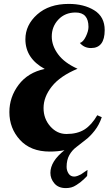

<svg xmlns="http://www.w3.org/2000/svg" viewBox="-20 -770 556 983"><path d="M28 -196Q28 -273 75.5 -336Q123 -399 209 -417Q110 -471 110 -569Q110 -642 170.5 -696Q231 -750 332 -750Q410 -750 463 -717Q516 -684 516 -616Q516 -524 446 -524Q411 -524 389 -550Q406 -555 419.5 -583Q433 -611 433 -632Q433 -706 367 -706Q313 -706 279 -670Q245 -634 245 -583Q245 -536 277.5 -492Q310 -448 377 -418Q288 -381 245.5 -327.5Q203 -274 203 -217Q203 -162 237.5 -123Q272 -84 320 -84Q376 -84 412.5 -107Q449 -130 478 -180L501 -170Q488 -131 464.5 -101Q441 -71 418 -54L372 -18Q349 -1 335 24Q321 49 321 84Q321 103 331 118.5Q341 134 360 134Q368 134 378.5 130Q389 126 395 122.5Q401 119 413 110L428 100Q426 124 426 131L411 146Q397 159 391 163.5Q385 168 371.5 177Q358 186 345 189.5Q332 193 317 193Q279 193 258.5 169Q238 145 238 115Q238 56 310 -1Q275 6 235 6Q137 6 82.5 -53.5Q28 -113 28 -196Z"/></svg>

Font: Lobster Two
Style: Bold Italic
Weight: 700
Designer: Pablo Impallari
Foundry: Pablo Impallari. www.impallari.com
Version: Version 1.006